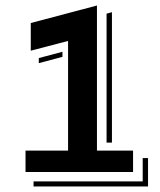

<svg xmlns="http://www.w3.org/2000/svg" viewBox="-20 -628 585 701"><path d="M73.2 -78.1H228.5V-478.5L92.3 -442.9V-543.9L334 -607.9V-78.1H465.8V0H73.2ZM369.1 -578.1 388.7 -583.5V-107.4H369.1ZM121.6 -416 208 -439V-420.4L121.6 -397.5ZM501 34.2V-50.8H520.5V52.7H102.5V34.2Z"/></svg>

Font: Vast Shadow
Style: Regular
Weight: 400
Designer: Nicole Fally
Foundry: Nicole Fally
Version: Version 1.002